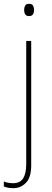

<svg xmlns="http://www.w3.org/2000/svg" viewBox="-53 -742 270 1003"><path d="M73 -690Q73 -702 78 -712Q83 -722 98 -722Q115 -722 120 -712Q125 -702 125 -690Q125 -677 119.5 -667.5Q114 -658 98 -658Q84 -658 78.5 -667.5Q73 -677 73 -690ZM17 241Q1 241 -11.5 238.5Q-24 236 -33 232V206Q-22 211 -9 213Q4 215 16 215Q52 215 68 189.5Q84 164 84 116V-528H110V122Q110 185 82.5 213Q55 241 17 241Z"/></svg>

Font: Noto Sans Bengali SemiCondensed Thin
Style: Regular
Weight: 100
Width: 4
Designer: Joana Ranito - Universal Thirst; Jelle Bosma - Monotype Design Team
Foundry: Universal Thirst ehf.
Version: Version 3.000; ttfautohint (v1.8.4.7-5d5b)